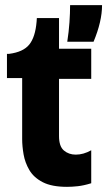

<svg xmlns="http://www.w3.org/2000/svg" viewBox="-20 -714 416 745"><path d="M240 11Q181 11 146 -7Q111 -25 94 -54Q77 -83 71.5 -115Q66 -147 66 -174V-411H7V-505H15Q70 -512 93.5 -541Q117 -570 122 -630L123 -644H209V-525H334V-408H209V-186Q209 -146 228 -130Q247 -114 274 -114Q304 -114 334 -131V-3Q305 6 282 8.5Q259 11 240 11ZM241 -552Q247 -591 249.5 -627Q252 -663 252 -694H376Q376 -631 343 -552Z"/></svg>

Font: Bricolage Grotesque 48pt Bricolage Grotesque 48pt Regular
Style: Bold
Weight: 700
Designer: Mathieu Triay
Foundry: Atelier Triay
Version: Version 1.000; ttfautohint (v1.8.4.7-5d5b);gftools[0.9.32]